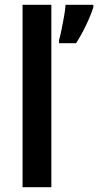

<svg xmlns="http://www.w3.org/2000/svg" viewBox="-20 -780 409 800"><path d="M194 0H74V-760H194ZM369 -750Q359 -718 339 -676Q319 -634 297 -600H226V-612Q231 -630 236.5 -657Q242 -684 247 -712Q252 -740 253 -760H369Z"/></svg>

Font: Noto Sans Sinhala UI SemiCondensed SemiBold
Style: Regular
Weight: 600
Width: 4
Designer: Jelle Bosma - Monotype Design Team
Foundry: Monotype Imaging Inc.
Version: Version 2.006; ttfautohint (v1.8.4.7-5d5b)